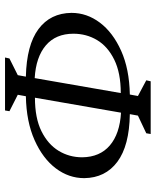

<svg xmlns="http://www.w3.org/2000/svg" viewBox="54 -672 634 783"><g transform="rotate(90 371.5 -280.0)"><path d="M214 17 218 -1 286 -35 292 -68Q163 -71 98 -119.5Q33 -168 32 -254Q32 -317 72 -370Q112 -423 186.5 -456.5Q261 -490 365 -492L371 -525L307 -559L311 -577H526L523 -559L451 -525L445 -492Q574 -490 639.5 -441Q705 -392 706 -306Q706 -243 666 -190Q626 -137 551 -103.5Q476 -70 372 -68L366 -35L433 -1L430 17ZM621 -298Q620 -370 572.5 -410.5Q525 -451 439 -456L378 -105Q461 -105 514.5 -131.5Q568 -158 594.5 -201.5Q621 -245 621 -298ZM117 -262Q117 -190 164.5 -149.5Q212 -109 298 -104L359 -455Q277 -455 223 -428.5Q169 -402 143 -358.5Q117 -315 117 -262Z"/></g></svg>

Font: Spectral SC
Style: Italic
Weight: 400
Italic angle: -10°
Designer: Jean-Baptiste Levee
Foundry: Production Type
Version: Version 2.001